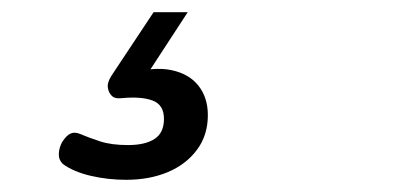

<svg xmlns="http://www.w3.org/2000/svg" viewBox="-20 -29 685 315"><path d="M187 266Q157 266 129 259.5Q101 253 83 240Q76 233 76.5 223Q77 213 82 204Q89 193 96 190Q103 187 112 191Q126 197 144.5 203Q163 209 190 209Q218 209 233.5 199Q249 189 249 166Q249 143 230.5 136Q212 129 180 132Q171 133 166.5 130.5Q162 128 159 122Q156 115 157 109Q158 103 163 95L232 -9H288L213 106L191 92Q232 80 261 86Q290 92 305.5 111.5Q321 131 321 160Q321 193 303 217Q285 241 255 253.5Q225 266 187 266Z"/></svg>

Font: Playwrite RO Light
Style: Regular
Weight: 300
Version: Version 1.002